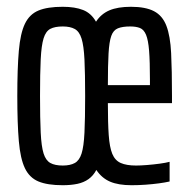

<svg xmlns="http://www.w3.org/2000/svg" viewBox="-20 -538 558 566"><path d="M165 8Q120 8 93.5 -3Q67 -14 53.5 -42Q40 -70 35.5 -122Q31 -174 31 -255Q31 -336 35.5 -388Q40 -440 53.5 -468Q67 -496 93.5 -507Q120 -518 165 -518Q201 -518 225 -508.5Q249 -499 263 -474Q278 -497 302.5 -507.5Q327 -518 366 -518Q409 -518 434 -505Q459 -492 470.5 -462Q482 -432 484.5 -381.5Q487 -331 487 -255V-234H298Q298 -176 300.5 -140Q303 -104 311 -84.5Q319 -65 336 -57.5Q353 -50 381 -50Q394 -50 413 -51.5Q432 -53 450.5 -55.5Q469 -58 480 -61V-3Q467 0 448.5 2.5Q430 5 409 6.5Q388 8 368 8Q329 8 304.5 -2.5Q280 -13 264 -37Q255 -20 241 -10Q227 0 208 4Q189 8 165 8ZM165 -50Q187 -50 200.5 -57.5Q214 -65 220.5 -85.5Q227 -106 229 -147Q231 -188 231 -255Q231 -322 229 -362.5Q227 -403 220.5 -424Q214 -445 200.5 -452.5Q187 -460 165 -460Q142 -460 128.5 -453Q115 -446 108.5 -425Q102 -404 100 -363Q98 -322 98 -255Q98 -188 100 -147Q102 -106 108.5 -85.5Q115 -65 128.5 -57.5Q142 -50 165 -50ZM422 -247V-303Q422 -357 419.5 -388.5Q417 -420 410.5 -435.5Q404 -451 392.5 -455.5Q381 -460 364 -460Q341 -460 327.5 -454.5Q314 -449 308 -432Q302 -415 300 -380.5Q298 -346 298 -287H462Z"/></svg>

Font: Saira UltraCondensed Medium
Style: Regular
Weight: 500
Width: 1
Designer: Hector Gatti with collaboration of the Omnibus-Type team
Foundry: Omnibus-Type
Version: Version 1.101